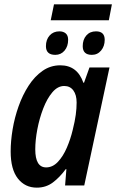

<svg xmlns="http://www.w3.org/2000/svg" viewBox="-20 -852 534 882"><path d="M213 -759 228 -832H494L480 -759ZM234 -600Q191 -600 191 -640Q191 -670 208 -689Q225 -708 253 -708Q271 -708 282 -698.5Q293 -689 293 -669Q293 -639 276.5 -619.5Q260 -600 234 -600ZM402 -600Q360 -600 360 -640Q360 -670 376.5 -689Q393 -708 421 -708Q461 -708 461 -669Q461 -640 444.5 -620Q428 -600 402 -600ZM149 10Q95 10 62 -32Q29 -74 29 -156Q29 -204 38 -258Q47 -312 65.5 -364Q84 -416 111.5 -458.5Q139 -501 175.5 -526.5Q212 -552 257 -552Q335 -552 363 -472H366L391 -542H483L367 0H279L285 -75H282Q254 -37 222.5 -13.5Q191 10 149 10ZM192 -83Q222 -83 246 -108.5Q270 -134 287 -173.5Q304 -213 314 -255Q324 -295 328 -324.5Q332 -354 332 -381Q332 -416 317 -436.5Q302 -457 275 -457Q245 -457 220.5 -428Q196 -399 178.5 -353.5Q161 -308 151.5 -258Q142 -208 142 -166Q142 -83 192 -83Z"/></svg>

Font: Noto Sans Condensed SemiBold
Style: Italic
Weight: 600
Width: 3
Italic angle: -12°
Designer: Monotype Design Team
Foundry: Monotype Imaging Inc.
Version: Version 2.013; ttfautohint (v1.8.4.7-5d5b)